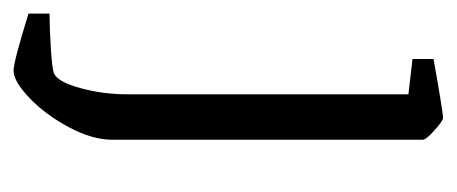

<svg xmlns="http://www.w3.org/2000/svg" viewBox="-261 -279 673 283"><g transform="rotate(90 75.5 -137.5)"><path d="M-46 157V126Q-26 126 6 124Q38 122 43 119Q55 113 64 80Q73 47 73 11V-403L21 -409V-440Q99 -454 108 -454Q112 -454 126 -441.5Q140 -429 140 -424V33Q140 63 121.5 97.5Q103 132 78.5 155.5Q54 179 38 179Q25 179 -46 157Z"/></g></svg>

Font: Grenze Light
Style: Regular
Weight: 300
Designer: Renata Polastri
Foundry: Omnibus-Type
Version: Version 1.002; ttfautohint (v1.8)